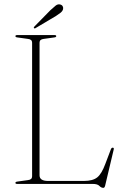

<svg xmlns="http://www.w3.org/2000/svg" viewBox="-20 -865 582 903"><path d="M235.5 -689 185.5 -682Q166 -680 166 -664.5V-40.5Q166 -14 206 -14H374.5Q416 -14 437 -30.5Q458 -47 475.5 -94.5L501.5 -163Q504.5 -170.5 510 -170.5Q517.5 -170.5 514.5 -160.5L474.5 8Q472 18.5 466 18.5Q456 18.5 447.2 9.2Q438.5 0 416 0H60.5Q52.5 0 52.5 -5Q52.5 -10 61.5 -11L111.5 -18Q131 -20 131 -35.5V-664.5Q131 -680 111.5 -682L61.5 -689Q52.5 -690 52.5 -695Q52.5 -700 60.5 -700H236.5Q244.5 -700 244.5 -695Q244.5 -690 235.5 -689ZM217 -817Q232 -831 242 -838.8Q252 -846.5 262.5 -844Q271.5 -842 275 -835.2Q278.5 -828.5 276.5 -821.5Q274 -812.5 265 -805.2Q256 -798 243.5 -790L147.5 -733Q143 -729.5 140 -733Q137 -735.5 142 -740.5Z"/></svg>

Font: Fraunces 72pt Thin
Style: Regular
Weight: 100
Version: Version 1.000;[b76b70a41]